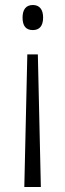

<svg xmlns="http://www.w3.org/2000/svg" viewBox="-20 -558 261 766"><path d="M152 -488C152 -521 137 -538 111 -538C83 -538 70 -519 70 -488C70 -455 83 -438 111 -438C137 -438 152 -454 152 -488ZM89 -341 77 188H143L131 -341Z"/></svg>

Font: Noto Sans Display SemiCondensed Light
Style: Regular
Weight: 300
Width: 4
Designer: Monotype Design Team
Foundry: Monotype Imaging Inc.
Version: Version 1.900